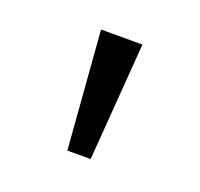

<svg xmlns="http://www.w3.org/2000/svg" viewBox="-59 -729 383 368"><g transform="rotate(20 133.0 -545.0)"><path d="M91 -665.3H175.4L157.2 -425.2H109.7Z"/></g></svg>

Font: Khula
Style: Regular
Weight: 400
Designer: Erin McLaughlin, Steve Matteson
Version: Version 1.000;PS 1.0;hotconv 1.0.72;makeotf.lib2.5.5900; ttf